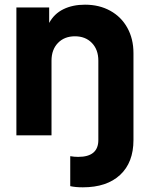

<svg xmlns="http://www.w3.org/2000/svg" viewBox="-20 -578 640 820"><path d="M280 217V89Q297 92 314 92Q400 92 400 20V-319Q400 -366 372.5 -394.5Q345 -423 300 -423Q255 -423 227.5 -394.5Q200 -366 200 -319V0H50V-546H190V-480Q211 -519 250.5 -538.5Q290 -558 343 -558Q404 -558 451 -532Q498 -506 524 -459Q550 -412 550 -351V20Q550 116 493 169Q436 222 334 222Q302 222 280 217Z"/></svg>

Font: Eudoxus Sans ExtraBold
Style: Regular
Weight: 800
Designer: Stijn de Vries
Foundry: tokotype
Version: Version 2.005